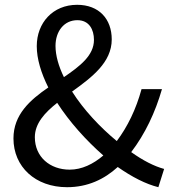

<svg xmlns="http://www.w3.org/2000/svg" viewBox="-20 -766 720 799"><path d="M259 13C345 13 414 -20 470 -71C530 -29 587 0 639 13L663 -63C622 -74 575 -98 526 -133C584 -209 626 -298 654 -395H569C546 -311 511 -239 466 -179C397 -236 328 -309 280 -385C362 -444 445 -506 445 -602C445 -687 392 -746 301 -746C200 -746 133 -671 133 -574C133 -521 151 -462 181 -402C105 -350 36 -289 36 -190C36 -72 127 13 259 13ZM410 -119C368 -83 320 -60 270 -60C188 -60 125 -113 125 -195C125 -252 166 -297 218 -338C269 -259 338 -182 410 -119ZM246 -445C224 -490 211 -535 211 -575C211 -635 246 -682 302 -682C351 -682 371 -643 371 -600C371 -535 313 -491 246 -445Z"/></svg>

Font: GenYoGothic2 TW R
Style: Regular
Weight: 400
Version: Version 2.100;PS 2.1;hotconv 16.6.51;makeotf.lib2.5.65220 DE